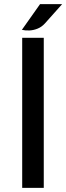

<svg xmlns="http://www.w3.org/2000/svg" viewBox="-20 -910 321 930"><path d="M87.5 0V-727H192V0ZM86 -765.5 174 -890H281L197.5 -796.5Q182 -779.5 162.5 -771.5Q143 -763.5 123 -762.5Q103 -761.5 86 -765.5Z"/></svg>

Font: Expletus Sans Medium
Style: Regular
Weight: 500
Version: Version 7.500